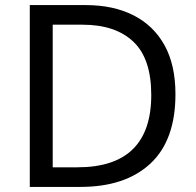

<svg xmlns="http://www.w3.org/2000/svg" viewBox="-20 -734 770 754"><path d="M669 -364Q669 -183 570.5 -91.5Q472 0 296 0H97V-714H317Q425 -714 504 -674Q583 -634 626 -556.5Q669 -479 669 -364ZM574 -361Q574 -504 503.5 -570.5Q433 -637 304 -637H187V-77H284Q574 -77 574 -361Z"/></svg>

Font: Noto Sans Hebrew Droid
Style: Regular
Weight: 400
Designer: Monotype Design Team
Foundry: Monotype Imaging Inc.
Version: Version 1.100